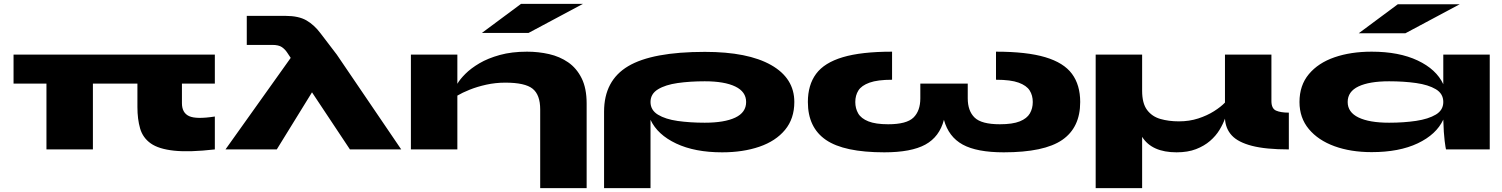

<svg xmlns="http://www.w3.org/2000/svg" viewBox="-20 -772 7762 992"><path d="M920 -239Q920 -189 957 -172Q994 -155 1090 -170V0Q959 15 879.5 6.5Q800 -2 759 -31Q718 -60 704 -108Q690 -156 690 -219V-340H460V0H220V-340H50V-490H1090V-340H920Z M1455 -690Q1523 -690 1563.5 -666.5Q1604 -643 1636 -600L1720 -490L2053 0H1788L1592 -295L1410 0H1145L1482 -473L1464 -500Q1453 -517 1436.5 -528.5Q1420 -540 1386 -540H1255V-690Z M2103 -490H2343V-339Q2356 -362 2384.5 -390.5Q2413 -419 2457 -445Q2501 -471 2562.5 -488Q2624 -505 2703 -505Q2762 -505 2817 -492.5Q2872 -480 2915.5 -450Q2959 -420 2985 -368Q3011 -316 3011 -237V200H2771V-207Q2771 -282 2732 -313.5Q2693 -345 2591 -345Q2540 -345 2492.5 -334.5Q2445 -324 2406.5 -308.5Q2368 -293 2343 -278V0H2103ZM2470 -602 2672 -752H2992L2711 -602Z M3711 15Q3570 15 3473.5 -30.5Q3377 -76 3341 -153V200H3101V-195Q3101 -356 3225.5 -430Q3350 -504 3622 -504Q3844 -504 3964 -436Q4084 -368 4084 -245Q4084 -159 4036 -101Q3988 -43 3903.5 -14Q3819 15 3711 15ZM3621 -138Q3723 -138 3779 -164.5Q3835 -191 3835 -245Q3835 -298 3779 -325Q3723 -352 3621 -352Q3545 -352 3481.5 -343Q3418 -334 3379.5 -310.5Q3341 -287 3341 -245Q3341 -203 3379.5 -179.5Q3418 -156 3481.5 -147Q3545 -138 3621 -138Z M4549 15Q4341 15 4247.5 -49Q4154 -113 4154 -245Q4154 -333 4196.5 -390.5Q4239 -448 4334.5 -476.5Q4430 -505 4589 -505V-360Q4514 -360 4472.5 -345Q4431 -330 4415 -304.5Q4399 -279 4399 -245Q4399 -212 4414 -186Q4429 -160 4466.5 -145Q4504 -130 4569 -130Q4664 -130 4699.5 -164.5Q4735 -199 4735 -264V-340H4980V-264Q4980 -199 5015.5 -164.5Q5051 -130 5146 -130Q5212 -130 5249 -145Q5286 -160 5301 -186Q5316 -212 5316 -245Q5316 -279 5300 -304.5Q5284 -330 5243 -345Q5202 -360 5126 -360V-505Q5285 -505 5380.5 -476.5Q5476 -448 5518.5 -390.5Q5561 -333 5561 -245Q5561 -113 5468 -49Q5375 15 5166 15Q5027 15 4954 -25Q4881 -65 4857 -153Q4834 -65 4761 -25Q4688 15 4549 15Z M6639 0Q6520 0 6448.5 -18.5Q6377 -37 6344.5 -72Q6312 -107 6309 -159Q6299 -131 6280.5 -100.5Q6262 -70 6232 -44Q6202 -18 6159.5 -1.5Q6117 15 6059 15Q5931 15 5881 -65V200H5641V-490H5881V-303Q5881 -238 5906.5 -204Q5932 -170 5975 -157.5Q6018 -145 6071 -145Q6125 -145 6171 -160Q6217 -175 6252.5 -197.5Q6288 -220 6309 -242V-490H6549V-250Q6549 -211 6573 -200.5Q6597 -190 6639 -190Z M7067 14Q6959 14 6875 -16.5Q6791 -47 6742.5 -105Q6694 -163 6694 -245Q6694 -331 6742.5 -389Q6791 -447 6875 -476Q6959 -505 7067 -505Q7208 -505 7304.5 -459.5Q7401 -414 7437 -337V-490H7677V0H7451Q7449 -6 7444 -44.5Q7439 -83 7437 -154Q7401 -77 7305 -31.5Q7209 14 7067 14ZM7157 -138Q7233 -138 7296.5 -147.5Q7360 -157 7398.5 -180Q7437 -203 7437 -245Q7437 -288 7398.5 -311Q7360 -334 7296.5 -343Q7233 -352 7157 -352Q7055 -352 6999 -325.5Q6943 -299 6943 -245Q6943 -192 6999 -165Q7055 -138 7157 -138ZM7000 -600 7202 -750H7522L7241 -600Z"/></svg>

Font: Syne ExtraBold
Style: Regular
Weight: 800
Designer: Lucas Descroix
Foundry: Bonjour Monde
Version: Version 2.200; ttfautohint (v1.8.4)